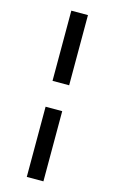

<svg xmlns="http://www.w3.org/2000/svg" viewBox="-135 -852 601 1004"><g transform="rotate(15 165.0 -350.0)"><path d="M210 -420H120V-800H210ZM210 100H120V-280H210Z"/></g></svg>

Font: Gauge Heavy
Style: Heavy
Weight: 900
Designer: Daniel Pimley
Foundry: Daniel Pimley
Version: Version 2.0